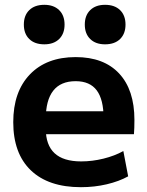

<svg xmlns="http://www.w3.org/2000/svg" viewBox="-20 -767 612 797"><path d="M316 10Q181 10 108 -60Q35 -130 35 -260Q35 -386 104 -458Q173 -530 294 -530Q411 -530 474.5 -462Q538 -394 538 -269Q538 -255 537.5 -237Q537 -219 536 -210H112V-305H429L410 -276Q410 -354 381.5 -392Q353 -430 294 -430Q232 -430 201 -390.5Q170 -351 170 -273V-233Q170 -165 206.5 -131Q243 -97 317 -97Q363 -97 409.5 -108.5Q456 -120 492 -140L512 -35Q474 -14 423 -2Q372 10 316 10ZM164 -583Q124 -583 101.5 -605Q79 -627 79 -665Q79 -703 101.5 -725Q124 -747 164 -747Q203 -747 225.5 -725Q248 -703 248 -665Q248 -627 225.5 -605Q203 -583 164 -583ZM416 -583Q377 -583 354.5 -605Q332 -627 332 -665Q332 -703 354.5 -725Q377 -747 416 -747Q456 -747 478.5 -725Q501 -703 501 -665Q501 -627 478.5 -605Q456 -583 416 -583Z"/></svg>

Font: M PLUS 2
Style: Bold
Weight: 700
Designer: Coji Morishita
Foundry: UNDERFOREST DESIGN
Version: Version 1.001